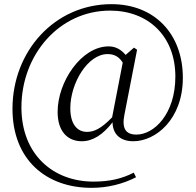

<svg xmlns="http://www.w3.org/2000/svg" viewBox="-20 -735 940 923"><path d="M621 -56C728 -56 859 -161 859 -361C859 -572 723 -715 516 -715C242 -715 40 -488 40 -212C40 33 202 168 420 168C497 168 570 150 634 117L623 95C566 124 508 138 429 138C237 138 83 9 83 -219C83 -472 265 -684 509 -684C692 -684 823 -562 823 -367C823 -186 720 -88 636 -88C584 -88 565 -118 578 -183L639 -496L624 -506L584 -471C560 -499 534 -512 502 -512C372 -512 257 -343 257 -197C257 -101 307 -56 373 -56C427 -56 475 -88 521 -147C522 -89 559 -56 621 -56ZM519 -171C465 -115 431 -101 398 -101C350 -101 318 -140 318 -214C318 -336 402 -475 497 -475C528 -475 551 -464 570 -434Z"/></svg>

Font: Noto Serif CJK KR Light
Style: Regular
Weight: 300
Designer: Ryoko NISHIZUKA 西塚涼子 (kana & ideographs); Frank Grießhammer (Latin, Greek & Cyrillic); Wenlong ZHANG 张文龙 (bopomofo); San
Foundry: Adobe
Version: Version 2.001;hotconv 1.1.0;makeotfexe 2.6.0